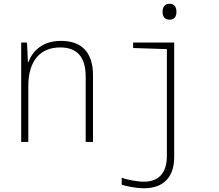

<svg xmlns="http://www.w3.org/2000/svg" viewBox="-20 -757 1167 1024"><path d="M885 -652C912 -652 921 -671 921 -694C921 -718 911 -737 885 -737C857 -737 847 -718 847 -694C847 -669 858 -652 885 -652ZM93 0H131V-298C131 -437 198 -504 301 -504C388 -504 437 -457 437 -348V0H476V-356C476 -481 412 -539 306 -539C207 -539 154 -486 131 -425H129L124 -530H93ZM749 247C846 247 909 193 909 81V-530H690V-501L870 -495V74C870 160 831 212 748 212C709 212 652 200 629 191V228C649 235 702 247 749 247Z"/></svg>

Font: Noto Sans Mono SemiCondensed ExtraLight
Style: Regular
Weight: 200
Width: 4
Designer: Monotype Design Team
Foundry: Monotype Imaging Inc.
Version: Version 2.014